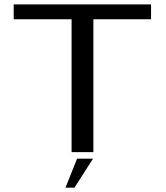

<svg xmlns="http://www.w3.org/2000/svg" viewBox="-20 -695 758 877"><path d="M307 0V-607H42.5V-675H670V-607H406.5V0ZM279.2 162.1 331.9 29.9H404.7L320.2 162.1Z"/></svg>

Font: Anybody ExtraExpanded
Style: Regular
Weight: 400
Width: 8
Designer: Tyler Finck
Foundry: Etcetera Type Company
Version: Version 1.010; ttfautohint (v1.8.3) -l 8 -r 50 -G 200 -x 14 